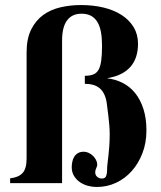

<svg xmlns="http://www.w3.org/2000/svg" viewBox="-20 -723 637 758"><path d="M20 -19Q52.7 -22.5 68.8 -39.6Q85 -56.6 85 -97.2V-516.1Q85 -570.3 103 -606.4Q121.1 -642.6 150.9 -664.1Q180.7 -685.5 219.5 -694.3Q258.3 -703.1 299.8 -703.1Q348.1 -703.1 389.2 -693.1Q430.2 -683.1 460.4 -663.6Q490.7 -644 507.8 -615.5Q524.9 -586.9 524.9 -549.8Q524.9 -524.4 518.3 -502Q511.7 -479.5 497.1 -461.7Q482.4 -443.8 459 -431.6Q435.5 -419.4 401.9 -414.1Q435.5 -410.2 464.1 -395.8Q492.7 -381.3 513.4 -355.7Q534.2 -330.1 546.1 -293.2Q558.1 -256.3 558.1 -208Q558.1 -158.7 542.2 -117.9Q526.4 -77.1 499.8 -47.4Q473.1 -17.6 437.7 -1.2Q402.3 15.1 362.8 15.1Q344.2 15.1 326.4 10.3Q308.6 5.4 294.7 -4.4Q280.8 -14.2 272 -28.8Q263.2 -43.5 263.2 -63Q263.2 -73.2 265.4 -84.2Q267.6 -95.2 272.9 -104Q278.3 -112.8 287.6 -118.4Q296.9 -124 311 -124Q320.3 -124 329.8 -119.6Q339.4 -115.2 346.9 -107.9Q354.5 -100.6 359.1 -91.6Q363.8 -82.5 363.8 -73.2Q363.8 -68.8 362.5 -65.7Q361.3 -62.5 359.9 -59.1Q358.4 -55.7 357.2 -51.8Q356 -47.9 356 -42Q356 -31.2 364 -24.7Q372.1 -18.1 381.8 -18.1Q395.5 -18.1 399.2 -28.3Q402.8 -38.6 402.8 -51.8Q402.8 -64.9 404.5 -78.1Q406.2 -91.3 408 -107.7Q409.7 -124 411.4 -145Q413.1 -166 413.1 -194.8Q413.1 -210.9 411.4 -230Q409.7 -249 407.7 -266.1Q405.8 -285.6 402.8 -305.2Q400.4 -330.1 393.3 -346.7Q386.2 -363.3 375 -373.3Q363.8 -383.3 348.4 -387.7Q333 -392.1 314.9 -392.1V-423.8Q335 -423.8 348.1 -429Q361.3 -434.1 368.9 -447.3Q376.5 -460.4 379.6 -483.6Q382.8 -506.8 382.8 -543Q382.8 -572.3 378.7 -595.7Q374.5 -619.1 365 -635.3Q355.5 -651.4 340.1 -660.2Q324.7 -668.9 301.8 -668.9Q264.2 -668.9 244.6 -642.3Q225.1 -615.7 225.1 -563V0H20Z"/></svg>

Font: Tai Heritage Pro
Style: Bold
Weight: 700
Designer: Faah Baccam, Walt Agee, Victor Gaultney, Annie Olsen, Eric Hays
Foundry: SIL International
Version: Version 2.600